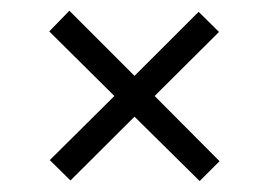

<svg xmlns="http://www.w3.org/2000/svg" viewBox="-20 -512 497 354"><path d="M265.1 -335 384.8 -214.8 348.1 -178.2 228 -296.9 109.9 -179.2 71.8 -216.8 190.9 -335 70.8 -454.1 107.9 -492.2 228 -372.1 346.2 -490.2 383.8 -453.1Z"/></svg>

Font: Stint Ultra Condensed
Style: Regular
Weight: 400
Width: 1
Designer: Astigmatic (AOETI)
Foundry: Astigmatic (AOETI)
Version: Version 1.000